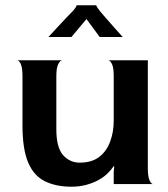

<svg xmlns="http://www.w3.org/2000/svg" viewBox="-20 -696 637 726"><path d="M250 10Q192 10 150 -10.5Q108 -31 86.5 -81.5Q65 -132 65 -222V-408Q65 -440 58.5 -454Q52 -468 45 -468H215Q208 -468 200.5 -454Q193 -440 193 -408V-208Q193 -138 218.5 -109.5Q244 -81 281 -81Q327 -81 355 -102.5Q383 -124 396.5 -160.5Q410 -197 410 -239V-408Q410 -440 403.5 -453.5Q397 -467 390 -468H539V-60Q539 -28 545.5 -14Q552 0 559 0H410V-46L412 -66L410 -68Q401 -54 386.5 -40Q372 -26 352 -15Q332 -4 306 3Q280 10 250 10ZM163 -556Q177 -571 194 -589.5Q211 -608 228 -626Q245 -644 256 -655Q264 -664 267 -669.5Q270 -675 270 -676H344Q344 -672 357 -655Q363 -648 378 -630.5Q393 -613 411 -593Q429 -573 444 -556H357L307 -624L250 -556Z"/></svg>

Font: Red Rose SemiBold
Style: Regular
Weight: 600
Designer: Jaikishan Patel
Version: Version 2.000